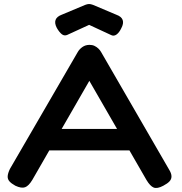

<svg xmlns="http://www.w3.org/2000/svg" viewBox="-20 -914 899 950"><path d="M816 -76Q828 -57 828.5 -42.5Q829 -28 819 -17Q809 -6 788 5Q758 21 740.5 14Q723 7 705 -23L422 -514L140 -24Q122 6 104 12.5Q86 19 56 5Q36 -6 26.5 -17Q17 -28 18 -42.5Q19 -57 29 -78L365 -657Q373 -671 388 -681.5Q403 -692 423 -692Q437 -692 447.5 -687Q458 -682 466.5 -674Q475 -666 480 -657ZM191 -170 240 -276H599L648 -170ZM421 -894Q427 -894 431.5 -892.5Q436 -891 440 -890L556 -841Q581 -832 587 -815Q593 -798 580 -774Q570 -753 557 -743.5Q544 -734 531 -740L421 -791L312 -741Q298 -735 285.5 -745Q273 -755 261 -776Q249 -799 255 -815.5Q261 -832 285 -841L402 -890Q405 -891 410 -892.5Q415 -894 421 -894Z"/></svg>

Font: Fredoka SemiExpanded Medium
Style: Regular
Weight: 500
Width: 6
Designer: Ben Nathan
Foundry: Milena B. Brandão, Ben Nathan
Version: Version 2.001